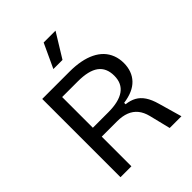

<svg xmlns="http://www.w3.org/2000/svg" viewBox="-249 -1018 1145 1145"><g transform="rotate(-45 323.5 -446.0)"><path d="M84 0V-660H314Q364 -660 405.5 -652Q447 -644 479.5 -628Q512 -612 534 -589Q556 -566 568 -535Q580 -504 580 -467Q580 -433 569.5 -404Q559 -375 538 -353Q517 -331 486 -317.5Q455 -304 413 -298V-286Q450 -282 477 -267Q504 -252 523.5 -223Q543 -194 556 -147L598 0H499L466 -134Q456 -174 435 -199.5Q414 -225 382 -237.5Q350 -250 306 -250H176V0ZM176 -325H307Q395 -325 440.5 -357Q486 -389 486 -454Q486 -520 442.5 -552Q399 -584 308 -584H176ZM334 -739H257L328 -892H428Z"/></g></svg>

Font: Bricolage Grotesque 18pt
Style: Regular
Weight: 400
Version: Version 1.001;gftools[0.9.33.dev8+g029e19f]